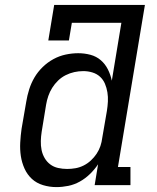

<svg xmlns="http://www.w3.org/2000/svg" viewBox="-20 -755 640 783"><path d="M210 8Q210 8 210 8Q210 8 210 8Q182 8 155.5 0Q129 -8 110 -25.5Q91 -43 80 -67.5Q69 -92 65 -118.5Q61 -145 62.5 -173.5Q64 -202 68 -230L87 -340Q91 -365 99 -390.5Q107 -416 120.5 -439Q134 -462 154 -481.5Q174 -501 198 -514Q222 -527 248 -532.5Q274 -538 299 -538Q325 -538 349 -531.5Q373 -525 391 -509.5Q409 -494 420 -472Q431 -450 436 -426L475 -662H273L261 -590H177L201 -735H571L461 -74H512V0H366L380 -85Q366 -64 347 -45.5Q328 -27 305.5 -14.5Q283 -2 258.5 3Q234 8 210 8ZM254 -66Q271 -66 288 -69Q305 -72 321 -80Q337 -88 350.5 -100.5Q364 -113 374 -128Q384 -143 389.5 -159.5Q395 -176 397 -193L416 -303Q419 -322 420 -341Q421 -360 418 -378.5Q415 -397 408 -413.5Q401 -430 388 -442Q375 -454 357 -459.5Q339 -465 320 -465Q301 -465 283 -461Q265 -457 248 -448.5Q231 -440 217 -426.5Q203 -413 193 -397Q183 -381 177 -363.5Q171 -346 168 -328L150 -218Q147 -199 146.5 -180Q146 -161 149.5 -143.5Q153 -126 162 -110.5Q171 -95 185 -84.5Q199 -74 217 -70Q235 -66 254 -66Z"/></svg>

Font: Iosevka Curly Slab ExObl
Style: Regular
Weight: 400
Width: 7
Italic angle: -9°
Monospace: yes
Designer: Belleve Invis
Foundry: Belleve Invis
Version: Version 11.1.0; ttfautohint (v1.8.3)